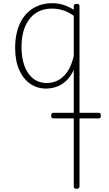

<svg xmlns="http://www.w3.org/2000/svg" viewBox="-20 -539 687 1205"><path d="M269 17Q214 17 170 -13Q126 -43 100.5 -100.5Q75 -158 75 -239Q75 -288 84.5 -330.5Q94 -373 113 -407.5Q132 -442 160.5 -467Q189 -492 226 -505.5Q263 -519 309 -519Q344 -519 376 -509Q408 -499 443 -478V-500Q443 -508 447.5 -511.5Q452 -515 461 -515Q471 -515 475 -511.5Q479 -508 479 -500V631Q479 639 474.5 642.5Q470 646 460 646Q451 646 447 642.5Q443 639 443 631V-100Q420 -52 389.5 -26.5Q359 -1 327.5 8Q296 17 269 17ZM115 -243Q115 -178 133 -127Q151 -76 187 -47Q223 -18 276 -18Q309 -18 341.5 -33.5Q374 -49 401 -86Q428 -123 443 -188V-440Q406 -466 372.5 -475.5Q339 -485 305 -485Q270 -485 240.5 -474.5Q211 -464 188 -444Q165 -424 148.5 -394.5Q132 -365 123.5 -327Q115 -289 115 -243ZM316 204Q308 204 304.5 200Q301 196 301 188Q301 178 304.5 173.5Q308 169 316 169H598Q607 169 610 173.5Q613 178 613 188Q613 196 610 200Q607 204 598 204Z"/></svg>

Font: Playwrite BR Thin
Style: Regular
Weight: 250
Version: Version 1.003